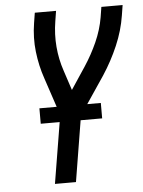

<svg xmlns="http://www.w3.org/2000/svg" viewBox="-53 -777 608 819"><g transform="rotate(-5 251.5 -367.5)"><path d="M149 0 197 -291 143 -453Q124 -508 117 -568.5Q110 -629 120 -691L127 -735H218L211 -691Q202 -636 206.5 -582Q211 -528 228 -478L256 -393L319 -488Q350 -535 373 -586.5Q396 -638 405 -691L412 -735H503L496 -691Q486 -627 459 -564Q432 -501 394 -443L285 -281L239 0ZM374 -261H111V-327H374Z"/></g></svg>

Font: Iosevka Term Curly Medium
Style: Italic
Weight: 500
Italic angle: -9°
Designer: Belleve Invis
Foundry: Belleve Invis
Version: Version 32.3.0